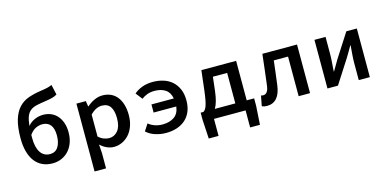

<svg xmlns="http://www.w3.org/2000/svg" viewBox="-83 -1205 3765 1873"><g transform="rotate(-15 1800.0 -268.0)"><path d="M309 12Q251 12 206 -9.5Q161 -31 130.5 -71.5Q100 -112 84 -170.5Q68 -229 68 -302Q68 -418 90.5 -491.5Q113 -565 154 -608.5Q195 -652 252.5 -672Q310 -692 380 -702Q402 -705 418.5 -708Q435 -711 448 -714Q461 -717 471.5 -721Q482 -725 494 -730L517 -628Q497 -614 467.5 -606.5Q438 -599 404 -594Q348 -586 308.5 -577.5Q269 -569 243 -549.5Q217 -530 203 -495Q189 -460 183 -399Q212 -434 253 -452Q294 -470 339 -470Q381 -470 417 -455Q453 -440 479.5 -410.5Q506 -381 521 -338.5Q536 -296 536 -241Q536 -184 519 -137Q502 -90 471.5 -57Q441 -24 399.5 -6Q358 12 309 12ZM308 -82Q362 -82 390 -125.5Q418 -169 418 -241Q418 -313 389 -348Q360 -383 307 -383Q275 -383 241.5 -367.5Q208 -352 178 -310V-277Q178 -184 211.5 -133Q245 -82 308 -82Z M682 194V-491H777L786 -435H789Q821 -464 862.5 -483.5Q904 -503 946 -503Q994 -503 1031.5 -485.5Q1069 -468 1094.5 -435Q1120 -402 1133.5 -356Q1147 -310 1147 -253Q1147 -190 1129 -140.5Q1111 -91 1080.5 -57.5Q1050 -24 1010.5 -6Q971 12 929 12Q895 12 859.5 -3Q824 -18 795 -46H792L798 40V194ZM905 -83Q958 -83 993 -125.5Q1028 -168 1028 -252Q1028 -326 1001 -367Q974 -408 914 -408Q886 -408 857 -394Q828 -380 798 -349V-128Q825 -103 853.5 -93Q882 -83 905 -83Z M1455 12Q1400 12 1347.5 -4.5Q1295 -21 1257 -56L1302 -125Q1328 -103 1364.5 -90Q1401 -77 1442 -77Q1514 -77 1560.5 -109Q1607 -141 1616 -212H1387V-294H1613Q1601 -357 1558 -385.5Q1515 -414 1449 -414Q1407 -414 1375 -402Q1343 -390 1317 -370L1265 -437Q1297 -466 1345.5 -484.5Q1394 -503 1456 -503Q1512 -503 1561.5 -487.5Q1611 -472 1647.5 -440Q1684 -408 1705.5 -359.5Q1727 -311 1727 -245Q1727 -180 1706.5 -132Q1686 -84 1649.5 -52Q1613 -20 1563 -4Q1513 12 1455 12Z M2020 -260Q2013 -202 2001.5 -161Q1990 -120 1973 -92H2180V-400H2036ZM1841 172 1830 -17V-92H1857Q1866 -97 1874.5 -107Q1883 -117 1891 -138Q1899 -159 1906 -194Q1913 -229 1920 -285L1944 -491H2295V-92H2370V-17L2358 172H2259V0H1940V172Z M2473 12Q2445 12 2422 2L2442 -102Q2447 -100 2452.5 -99Q2458 -98 2465 -98Q2488 -98 2503.5 -118.5Q2519 -139 2524 -186Q2534 -263 2542.5 -338.5Q2551 -414 2560 -491H2910V0H2795V-400H2651Q2644 -339 2636.5 -277.5Q2629 -216 2621 -155Q2610 -73 2573 -30.5Q2536 12 2473 12Z M3086 0V-491H3198V-322Q3198 -284 3194.5 -237.5Q3191 -191 3188 -144H3191Q3204 -167 3222 -196.5Q3240 -226 3252 -248L3408 -491H3514V0H3402V-169Q3402 -207 3405.5 -253.5Q3409 -300 3413 -347H3409Q3396 -324 3378.5 -294.5Q3361 -265 3348 -243L3192 0Z"/></g></svg>

Font: Source Code Pro Semibold
Style: Regular
Weight: 600
Monospace: yes
Designer: Paul D. Hunt, Teo Tuominen
Foundry: Adobe Systems Incorporated
Version: Version 2.030;PS 1.000;hotconv 16.6.51;makeotf.lib2.5.65220